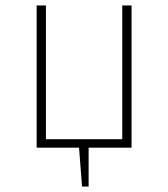

<svg xmlns="http://www.w3.org/2000/svg" viewBox="-20 -540 615 702"><path d="M461 0H304V142H280L269 0H114V-520H148V-31H427V-520H461Z"/></svg>

Font: FiraSans
Style: Regular
Weight: 200
Designer: Carrois Corporate & Edenspiekermann AG
Foundry: Carrois Corporate GbR & Edenspiekermann AG
Version: Version 3.106;PS 003.106;hotconv 1.0.70;makeotf.lib2.5.58329